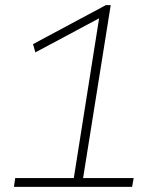

<svg xmlns="http://www.w3.org/2000/svg" viewBox="-20 -724 613 744"><path d="M34 0 39 -34H266L364 -653L117 -521L108 -553L390 -704H409L302 -34H498L492 0Z"/></svg>

Font: Georama ExtraLight
Style: Italic
Weight: 200
Italic angle: -9°
Designer: Jean-Baptiste Levee
Foundry: Production Type
Version: Version 1.000